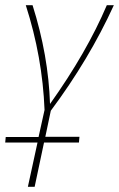

<svg xmlns="http://www.w3.org/2000/svg" viewBox="-22 -428 457 737"><path d="M152 97H283L281 119H147L111 289H85L122 119H-2L0 98H126L149 -6Q141 -209 77 -408H103Q164 -215 170 -29Q311 -227 388 -408H415Q320 -200 173 -3Z"/></svg>

Font: Ysabeau Extralight
Style: Italic
Weight: 200
Italic angle: -12°
Designer: Christian Thalmann (Catharsis Fonts)
Version: Version 0.003